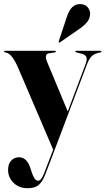

<svg xmlns="http://www.w3.org/2000/svg" viewBox="-22 -698 528 962"><path d="M234 79 244.5 52 68.5 -359Q54.5 -391.5 39.5 -411.5Q24.5 -431.5 7 -435Q1 -436 -0.2 -437.2Q-1.5 -438.5 -1.5 -440Q-1.5 -443.5 3 -443.5H253.5Q258 -443.5 258 -439.5Q258 -436.5 252.5 -435.5L223.5 -431Q198 -426.5 214 -388L317.5 -139.5L407 -377.5Q416 -402.5 410.2 -413.5Q404.5 -424.5 386.5 -429L361 -435.5Q355 -437 355 -439.5Q355 -443.5 359.5 -443.5H482Q486.5 -443.5 486.5 -439.5Q486.5 -436.5 481 -435.5Q452.5 -430 438.8 -417.5Q425 -405 414.5 -377.5L238.5 88Q218 143 204.2 177.8Q190.5 212.5 171.8 228.8Q153 245 116.5 245Q73 245 45.8 218Q18.5 191 18.5 153Q18.5 123 34.2 106.5Q50 90 73 90Q111.5 90 129 140.5L136.5 163.5Q141.5 179.5 149.2 193.5Q157 207.5 170 207.5Q184 207.5 198 172.8Q212 138 234 79ZM313 -613.5Q333.5 -677.5 378 -677.5Q404.5 -677.5 417 -662Q429.5 -646.5 429.5 -631Q429.5 -606 415 -588.2Q400.5 -570.5 380.5 -556.5L278 -485.5Q274.5 -483.5 272.5 -485.5Q271 -487 272.5 -491.5Z"/></svg>

Font: Fraunces 144pt
Style: Bold
Weight: 700
Version: Version 1.000;[b76b70a41]